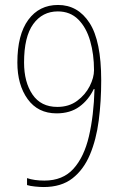

<svg xmlns="http://www.w3.org/2000/svg" viewBox="-20 -744 493 774"><path d="M156 10Q142 10 121.5 8Q101 6 89 2V-26Q103 -21 121 -18.5Q139 -16 159 -16Q233 -16 276 -63.5Q319 -111 338.5 -194.5Q358 -278 361 -385H358Q337 -341 300 -314Q263 -287 208 -287Q133 -287 91.5 -344.5Q50 -402 50 -492Q50 -604 94 -664Q138 -724 214 -724Q294 -724 341 -651.5Q388 -579 388 -420Q388 -335 378 -258Q368 -181 342.5 -120.5Q317 -60 272 -25Q227 10 156 10ZM211 -313Q258 -313 291 -337.5Q324 -362 341.5 -396.5Q359 -431 359 -461Q359 -525 343.5 -579Q328 -633 295.5 -665.5Q263 -698 213 -698Q151 -698 114 -647Q77 -596 77 -492Q77 -413 111 -363Q145 -313 211 -313Z"/></svg>

Font: Noto Sans Gurmukhi UI Condensed Thin
Style: Regular
Weight: 100
Width: 3
Designer: Jelle Bosma - Monotype Design Team
Foundry: Monotype Imaging Inc.
Version: Version 2.004; ttfautohint (v1.8.4.7-5d5b)